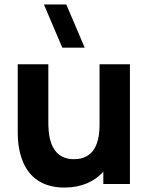

<svg xmlns="http://www.w3.org/2000/svg" viewBox="-20 -830 676 866"><path d="M362 -615 279 -810H178L261 -615ZM271 16C348.5 16 407 -12 446 -55.5V0H566V-540H429V-266C429 -132 361 -112 314 -112C198 -112 198 -236 198 -285V-540H60V-237C60 -192 60 16 271 16Z"/></svg>

Font: Manrope ExtraBold
Style: Regular
Weight: 800
Designer: Mikhail Sharanda
Foundry: Mikhail Sharanda
Version: Version 4.505